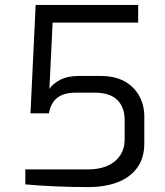

<svg xmlns="http://www.w3.org/2000/svg" viewBox="-20 -756 670 781"><path d="M338 5Q270 5 203 2Q136 -1 83 -6V-67H339Q384 -67 417 -81.5Q450 -96 468.5 -123.5Q487 -151 487 -188V-268Q487 -320 457 -349.5Q427 -379 365 -379H286Q241 -379 214 -359Q187 -339 179 -295H104L125 -736H542V-664H194L181 -394Q193 -414 223.5 -430.5Q254 -447 301 -447H389Q447 -447 486 -425.5Q525 -404 546 -366.5Q567 -329 567 -282V-173Q567 -113 538 -73.5Q509 -34 458 -14.5Q407 5 338 5Z"/></svg>

Font: Exo Thin
Style: Regular
Weight: 400
Version: Version 2.000